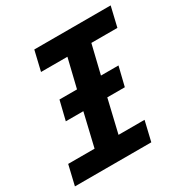

<svg xmlns="http://www.w3.org/2000/svg" viewBox="-163 -825 926 958"><g transform="rotate(-30 300.0 -346.5)"><path d="M-3 0 24 -114H176L221 -304H120L147 -414H248L288 -579H136L163 -693H603L576 -579H426L386 -414H487L460 -304H359L314 -114H464L437 0Z"/></g></svg>

Font: Ubuntu Sans Mono
Style: Bold Italic
Weight: 700
Italic angle: -13.5°
Monospace: yes
Designer: Dalton Maag Ltd
Foundry: Dalton Maag Ltd
Version: Version 1.006